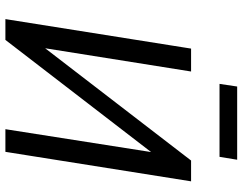

<svg xmlns="http://www.w3.org/2000/svg" viewBox="-116 -804 920 729"><g transform="rotate(90 344.5 -440.0)"><path d="M53 0 165 -705H252L162 -140L153 -137L590 -705H669L557 0H471L560 -567L570 -569L132 0ZM299 -813 309 -880H587L576 -813Z"/></g></svg>

Font: Nunito Sans 7pt Condensed Medium
Style: Italic
Weight: 500
Width: 3
Italic angle: -9°
Designer: Vernon Adams
Foundry: Vernon Adams
Version: Version 3.101;gftools[0.9.27]